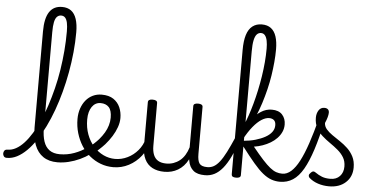

<svg xmlns="http://www.w3.org/2000/svg" viewBox="-154 -1288 2845 1444"><g transform="rotate(5 1268.0 -565.5)"><path d="M-57 17Q-73 17 -80 7.5Q-87 -2 -87 -14Q-87 -26 -80 -35.5Q-73 -45 -57 -45Q-25 -45 6 -62Q37 -79 66.5 -111Q96 -143 123.5 -188Q151 -233 175.5 -287.5Q200 -342 220.5 -405Q241 -468 258 -536Q275 -604 286.5 -677Q298 -750 304 -823Q310 -896 310 -969Q310 -982 321 -989.5Q332 -997 346 -997Q360 -997 370.5 -989.5Q381 -982 381 -969Q381 -895 373.5 -818Q366 -741 352 -664.5Q338 -588 318.5 -515Q299 -442 274.5 -374.5Q250 -307 220.5 -247Q191 -187 159 -139Q127 -91 91.5 -56Q56 -21 19 -2Q-18 17 -57 17ZM324 17Q260 17 217 -12Q174 -41 152.5 -96.5Q131 -152 131 -229V-954Q131 -1053 163 -1101.5Q195 -1150 259 -1150Q300 -1150 327 -1130Q354 -1110 367.5 -1069.5Q381 -1029 381 -969Q381 -953 370.5 -945.5Q360 -938 346 -938Q332 -938 321 -945.5Q310 -953 310 -969Q310 -1009 304.5 -1034.5Q299 -1060 287.5 -1072.5Q276 -1085 257 -1085Q239 -1085 226 -1072Q213 -1059 207 -1030.5Q201 -1002 201 -954V-229Q201 -171 215 -129.5Q229 -88 259 -66.5Q289 -45 337 -45Q349 -45 355 -35.5Q361 -26 360 -14Q359 -2 350 7.5Q341 17 324 17Z M325 17Q310 17 304 7.5Q298 -2 300.5 -14Q303 -26 312.5 -35.5Q322 -45 338 -45Q394 -45 447 -64.5Q500 -84 540 -114Q551 -121 559.5 -117Q568 -113 572.5 -103Q577 -93 576.5 -82Q576 -71 567 -66Q534 -42 493 -23Q452 -4 409 6.5Q366 17 325 17Z M544 -113Q566 -129 586 -147Q606 -165 623 -184Q646 -211 662 -238Q678 -265 686.5 -294Q695 -323 695 -352Q695 -407 672.5 -431Q650 -455 610 -455Q597 -455 591.5 -464.5Q586 -474 586.5 -487Q587 -500 594 -509.5Q601 -519 613 -519Q668 -519 702 -496Q736 -473 752 -436Q768 -399 768 -356Q768 -322 755.5 -286.5Q743 -251 721.5 -216.5Q700 -182 672 -150Q651 -127 627.5 -106Q604 -85 578 -66Z M746 17Q695 17 650 0Q605 -17 567.5 -48Q530 -79 503.5 -121.5Q477 -164 462 -214.5Q447 -265 447 -321Q447 -364 459.5 -400.5Q472 -437 494 -463.5Q516 -490 546.5 -504.5Q577 -519 613 -519Q625 -519 631 -509.5Q637 -500 636.5 -487Q636 -474 628.5 -464.5Q621 -455 609 -455Q590 -455 573.5 -446Q557 -437 545 -419.5Q533 -402 526.5 -378Q520 -354 520 -323Q520 -262 539 -211Q558 -160 591 -123Q624 -86 666 -66Q708 -46 754 -46Q803 -46 848 -68Q893 -90 925.5 -128.5Q958 -167 971 -216Q974 -225 984 -225.5Q994 -226 1003 -220.5Q1012 -215 1009 -203Q994 -139 955.5 -89.5Q917 -40 862.5 -11.5Q808 17 746 17Z M1132 18Q1079 18 1041 -2Q1003 -22 983 -63Q963 -104 963 -166V-492Q963 -504 971.5 -509.5Q980 -515 997 -515Q1015 -515 1024 -509.5Q1033 -504 1033 -492V-169Q1033 -129 1044.5 -101Q1056 -73 1080 -59Q1104 -45 1141 -45Q1170 -45 1195.5 -54Q1221 -63 1242.5 -80Q1264 -97 1280 -123Q1296 -149 1306 -182V-493Q1306 -504 1314.5 -509.5Q1323 -515 1341 -515Q1358 -515 1367 -509.5Q1376 -504 1376 -493V-139Q1376 -87 1391.5 -66Q1407 -45 1450 -45Q1461 -45 1467 -35.5Q1473 -26 1472 -14Q1471 -2 1462.5 7.5Q1454 17 1437 17Q1409 17 1387.5 11Q1366 5 1351 -7.5Q1336 -20 1326 -38Q1316 -56 1312 -81L1310 -92Q1295 -63 1276 -42.5Q1257 -22 1234 -8.5Q1211 5 1185.5 11.5Q1160 18 1132 18Z M1439 17Q1423 17 1417 7.5Q1411 -2 1414 -14Q1417 -26 1426.5 -35.5Q1436 -45 1452 -45Q1477 -45 1499 -57Q1521 -69 1543 -97Q1565 -125 1589 -172Q1613 -219 1643 -288Q1649 -302 1659 -302.5Q1669 -303 1675.5 -294.5Q1682 -286 1678 -272Q1653 -196 1626.5 -141Q1600 -86 1571 -51Q1542 -16 1509.5 0.5Q1477 17 1439 17Z M1673 15Q1655 15 1647 9.5Q1639 4 1639 -7V-946Q1639 -1015 1653 -1060Q1667 -1105 1696 -1127.5Q1725 -1150 1767 -1150Q1809 -1150 1836 -1129.5Q1863 -1109 1876 -1069Q1889 -1029 1889 -972Q1889 -926 1884.5 -876Q1880 -826 1872 -774Q1864 -722 1851 -668.5Q1838 -615 1821 -561.5Q1804 -508 1782 -456.5Q1760 -405 1733.5 -356Q1707 -307 1676 -263L1664 -320Q1680 -344 1696 -379.5Q1712 -415 1727 -458.5Q1742 -502 1755.5 -551Q1769 -600 1780.5 -653.5Q1792 -707 1800.5 -761.5Q1809 -816 1813.5 -869Q1818 -922 1818 -972Q1818 -1005 1813 -1030.5Q1808 -1056 1796.5 -1070.5Q1785 -1085 1766 -1085Q1747 -1085 1734 -1070.5Q1721 -1056 1714.5 -1024.5Q1708 -993 1708 -942V-7Q1708 4 1699.5 9.5Q1691 15 1673 15ZM2004 17Q1970 17 1939 6Q1908 -5 1875 -31.5Q1842 -58 1802 -105Q1762 -152 1708 -223H1704V-266Q1753 -270 1794.5 -282Q1836 -294 1867.5 -311.5Q1899 -329 1916 -352Q1933 -375 1933 -403Q1933 -429 1919.5 -441Q1906 -453 1883 -453Q1856 -453 1825.5 -433.5Q1795 -414 1762.5 -374.5Q1730 -335 1698 -275L1689 -344Q1714 -390 1746 -429.5Q1778 -469 1816 -493.5Q1854 -518 1897 -518Q1950 -518 1976.5 -488.5Q2003 -459 2003 -414Q2003 -384 1991 -358Q1979 -332 1958.5 -310.5Q1938 -289 1910.5 -272.5Q1883 -256 1851.5 -245Q1820 -234 1787 -229Q1833 -172 1866 -136Q1899 -100 1924 -80Q1949 -60 1971 -52.5Q1993 -45 2017 -45Q2030 -45 2035 -35.5Q2040 -26 2039 -14Q2038 -2 2029 7.5Q2020 17 2004 17Z M2004 17Q1989 17 1983 7.5Q1977 -2 1979.5 -14Q1982 -26 1991.5 -35.5Q2001 -45 2017 -45Q2052 -45 2083.5 -73Q2115 -101 2143.5 -155.5Q2172 -210 2199.5 -291.5Q2227 -373 2255 -480Q2259 -492 2271 -493.5Q2283 -495 2293 -488.5Q2303 -482 2300 -468Q2272 -340 2242.5 -248.5Q2213 -157 2179 -98Q2145 -39 2102 -11Q2059 17 2004 17Z M2375 19Q2331 19 2291.5 6Q2252 -7 2224 -32Q2217 -39 2217 -49Q2217 -59 2229 -70Q2238 -80 2246 -82Q2254 -84 2264 -77Q2291 -58 2317 -48Q2343 -38 2380 -38Q2425 -38 2451.5 -66Q2478 -94 2478 -139Q2478 -179 2460.5 -208Q2443 -237 2415 -260.5Q2387 -284 2355 -306Q2323 -328 2295 -353Q2267 -378 2249.5 -410.5Q2232 -443 2232 -487Q2232 -519 2247 -542.5Q2262 -566 2290 -566Q2307 -566 2316.5 -557.5Q2326 -549 2326 -533Q2326 -519 2320.5 -498.5Q2315 -478 2304 -453Q2305 -427 2322.5 -406.5Q2340 -386 2368 -366.5Q2396 -347 2427 -326.5Q2458 -306 2485.5 -280Q2513 -254 2530.5 -219.5Q2548 -185 2548 -138Q2548 -68 2500.5 -24.5Q2453 19 2375 19Z"/></g></svg>

Font: Playwrite BR Light
Style: Regular
Weight: 300
Version: Version 1.003